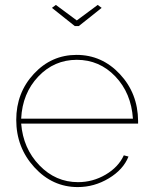

<svg xmlns="http://www.w3.org/2000/svg" viewBox="-20 -750 616 780"><path d="M296 10Q193 10 119.5 -70.5Q46 -151 46 -263Q46 -373 117.5 -450Q189 -527 291 -527Q394 -527 467 -449Q540 -371 541 -259V-248H66Q74 -147 140 -78.5Q206 -10 297 -10Q357 -10 409 -40.5Q461 -71 483 -119L502 -114Q481 -61 422 -25.5Q363 10 296 10ZM66 -268H520Q513 -372 448.5 -439.5Q384 -507 292 -507Q200 -507 135.5 -439Q71 -371 66 -268ZM191 -718 207 -730 292 -667 377 -730 393 -718 300 -644H284Z"/></svg>

Font: Raleway
Style: Thin
Weight: 100
Designer: Matt McInerney, Pablo Impallari, Rodrigo Fuenzalida
Foundry: Matt McInerney, Pablo Impallari, Rodrigo Fuenzalida
Version: Version 3.000